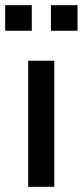

<svg xmlns="http://www.w3.org/2000/svg" viewBox="-39 -723 320 743"><path d="M70 0V-488H171V0ZM-19 -703H84V-604H-19ZM158 -703H261V-604H158Z"/></svg>

Font: wassup Sans
Style: Medium
Weight: 600
Version: Version 2.001